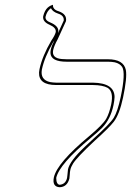

<svg xmlns="http://www.w3.org/2000/svg" viewBox="-20 -766 544 797"><path d="M200.7 -558.1Q193.8 -524.9 235.8 -521Q245.6 -520 257.3 -520H427.7Q493.2 -520 502.4 -475.6Q508.3 -443.8 490.7 -360.8Q476.1 -291.5 452.1 -260.3Q433.1 -235.8 373.5 -182.1Q299.3 -112.8 283.2 -86.9Q274.4 -72.8 272 -61Q270 -52.7 269.5 -40Q269 -29.8 268.1 -24.9Q258.8 10.3 227.5 11.2Q195.8 9.3 203.6 -29.8Q217.3 -90.3 350.6 -201.2Q406.2 -248 420.9 -272.9Q433.6 -295.4 441.4 -332Q452.6 -385.3 426.8 -401.4Q406.7 -412.6 365.7 -413.1H212.9Q139.6 -413.1 142.1 -465.8Q142.6 -472.7 144 -479Q155.8 -533.7 192.9 -597.2Q208 -619.1 211.4 -632.8Q213.9 -650.9 186 -663.1Q156.2 -675.8 159.2 -698.2Q162.1 -710.9 167.2 -720.2Q172.4 -729.5 177.7 -734.1Q183.1 -738.8 188 -741.5Q192.9 -744.1 196.3 -745.1L199.7 -746.1Q198.7 -726.1 223.6 -719.2Q258.8 -707 253.9 -678.2L219.2 -602.5Q205.1 -577.1 200.7 -558.1ZM220.7 -628.4Q239.7 -669.4 244.6 -680.7Q246.6 -701.7 221.2 -709.5Q199.2 -716.8 191.4 -731.9Q174.8 -720.7 168.9 -695.8Q167.5 -680.7 189.5 -672.4Q221.7 -658.7 222.2 -638.2Q222.2 -634.3 221.2 -630.9Q221.2 -629.4 220.7 -628.4ZM205.1 -597.2Q202.6 -593.3 201.2 -591.8Q164.6 -528.8 153.8 -477.1Q146.5 -434.6 188 -425.3Q199.7 -423.3 212.9 -422.9H365.7Q455.1 -421.4 455.6 -363.3Q455.1 -349.1 451.2 -330.1Q439 -271.5 404.3 -235.8Q389.2 -220.2 356.9 -193.4Q226.1 -84.5 213.4 -27.8Q213.4 -1 227.5 1Q252 -1 258.3 -26.9Q258.8 -30.3 259.8 -39.1Q260.7 -53.7 262.2 -63Q269.5 -97.7 332 -156.7Q333.5 -158.2 367.2 -189.5Q436.5 -252 452.1 -276.9Q468.3 -303.2 481 -363.3Q502 -462.9 487.3 -487.8Q477.5 -502.4 456.5 -507.3Q443.8 -509.8 427.7 -509.8H257.3Q191.4 -509.8 189.5 -545.4Q189.5 -547.4 189.5 -548.3Q189.5 -554.2 190.9 -560.1Q194.3 -575.7 205.1 -597.2Z"/></svg>

Font: Linux Biolinum Outline O
Style: Italic
Weight: 400
Italic angle: -12°
Designer: Philipp H. Poll
Foundry: Philipp H. Poll
Version: Version 0.6.2